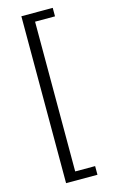

<svg xmlns="http://www.w3.org/2000/svg" viewBox="-143 -804 638 1070"><g transform="rotate(-15 176.0 -268.5)"><path d="M98 -750H279V-701H164V163H279V213H98Z"/></g></svg>

Font: Teachers[wght]
Style: Regular
Weight: 400
Designer: Alfredo Marco Pradil & Chank Diesel
Version: Version 1.000;Glyphs 3.1.2 (3151)